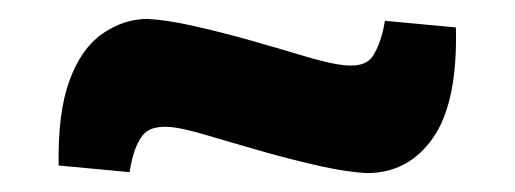

<svg xmlns="http://www.w3.org/2000/svg" viewBox="-20 -390 545 203"><path d="M136 -370Q156 -369 185 -362.5Q214 -356 244 -347.5Q274 -339 299 -331.5Q324 -324 337 -322Q365 -317 374 -330.5Q383 -344 387 -368L462 -361Q464 -282 438 -244.5Q412 -207 368 -207Q347 -208 318 -214.5Q289 -221 259 -229.5Q229 -238 204 -245.5Q179 -253 166 -255Q140 -259 130.5 -246.5Q121 -234 117 -208L42 -215Q41 -271 53.5 -305Q66 -339 88.5 -354.5Q111 -370 136 -370Z"/></svg>

Font: Exo 2 ExtraBold
Style: Italic
Weight: 800
Italic angle: -8°
Designer: Natanael Gama
Foundry: Natanael Gama
Version: Version 2.010